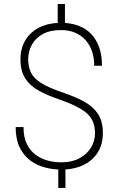

<svg xmlns="http://www.w3.org/2000/svg" viewBox="-20 -835 590 957"><path d="M303.7 -814.9V-696.8H267.6V-814.9ZM306.2 -13.2V101.6H270.5V-13.2ZM453.6 -170.9Q453.6 -210.9 438 -239.5Q422.4 -268.1 384.5 -291Q346.7 -314 281.2 -337.4Q219.7 -357.9 175 -382.1Q130.4 -406.2 106.2 -443.6Q82 -481 82 -539.1Q82 -594.2 106.9 -635.3Q131.8 -676.3 177.2 -698.7Q222.7 -721.2 284.7 -721.2Q332 -721.2 369.9 -707.3Q407.7 -693.4 434.1 -666Q460.4 -638.7 474.4 -598.9Q488.3 -559.1 488.3 -507.3H449.7Q449.7 -545.9 439 -578.1Q428.2 -610.4 407.2 -634.3Q386.2 -658.2 355.5 -671.6Q324.7 -685.1 284.7 -685.1Q228.5 -685.1 192.1 -664.6Q155.8 -644 138.2 -610.8Q120.6 -577.6 120.6 -540Q120.6 -502 134.3 -473.4Q147.9 -444.8 185.3 -421.1Q222.7 -397.5 293.9 -373.5Q354.5 -353 399.2 -328.6Q443.8 -304.2 468.3 -267.3Q492.7 -230.5 492.7 -171.9Q492.7 -115.2 466.8 -74.5Q440.9 -33.7 394 -11.7Q347.2 10.3 285.2 10.3Q243.7 10.3 203.1 -0.5Q162.6 -11.2 129.9 -35.9Q97.2 -60.5 77.6 -101.3Q58.1 -142.1 58.1 -201.7H97.2Q97.2 -150.9 114 -116.9Q130.9 -83 158.4 -63Q186 -43 219.2 -34.4Q252.4 -25.9 285.2 -25.9Q338.4 -25.9 376 -46.1Q413.6 -66.4 433.6 -99.6Q453.6 -132.8 453.6 -170.9Z"/></svg>

Font: Roboto ExtraLight
Style: Regular
Weight: 250
Designer: Christian Robertson
Foundry: Google
Version: Version 3.009; 2024